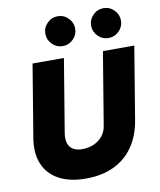

<svg xmlns="http://www.w3.org/2000/svg" viewBox="-101 -1024 927 1115"><g transform="rotate(-10 362.5 -466.5)"><path d="M316 12Q220 12 156.5 -22.5Q93 -57 66.5 -120.5Q40 -184 54 -271H239Q233 -235 241 -210Q249 -185 270 -172.5Q291 -160 323 -160Q362 -160 393 -174Q424 -188 444 -213Q464 -238 469 -271H654Q639 -181 594.5 -117.5Q550 -54 479.5 -21Q409 12 316 12ZM54 -271 125 -700H310L239 -271ZM469 -271 540 -700H725L654 -271ZM316 -769Q280 -769 254 -795Q228 -821 228 -857Q228 -893 254 -919Q280 -945 316 -945Q352 -945 378 -919Q404 -893 404 -857Q404 -821 378 -795Q352 -769 316 -769ZM586 -769Q550 -769 524 -795Q498 -821 498 -857Q498 -893 524 -919Q550 -945 586 -945Q622 -945 648 -919Q674 -893 674 -857Q674 -821 648 -795Q622 -769 586 -769Z"/></g></svg>

Font: Figtree Light Black
Style: Italic
Weight: 900
Italic angle: -9.5°
Version: Version 2.000